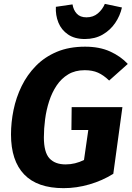

<svg xmlns="http://www.w3.org/2000/svg" viewBox="-20 -951 678 988"><path d="M418 -710.8Q492.2 -710.8 546.7 -686Q601.2 -661.3 637.6 -622L541.7 -536.5Q513 -564.2 484.4 -577Q455.9 -589.8 415.8 -589.8Q367 -589.8 331.3 -568.5Q295.7 -547.1 271.6 -511.2Q247.5 -475.3 232.9 -430.2Q218.3 -385.1 212.1 -337.1Q205.8 -289.2 205.8 -244.4Q205.8 -167.3 234.5 -136.1Q263.1 -105 317.6 -105Q342.8 -105 366.2 -110.8Q389.6 -116.5 412.2 -127.7L434.4 -282.2H347.5L348.8 -399.6H609.9L563 -56.6Q506.5 -21.3 440.1 -2.1Q373.7 17.2 307.2 17.2Q172.1 17.2 104.4 -53.4Q36.6 -124 36.6 -259Q36.6 -321.3 49.7 -385.4Q62.9 -449.5 91.3 -507.8Q119.8 -566.1 164.7 -611.9Q209.6 -657.8 272.4 -684.3Q335.3 -710.8 418 -710.8ZM416.5 -750.2Q364.1 -750.2 329.9 -773.7Q295.6 -797.2 280.4 -835.1Q265.2 -873 267.5 -915.9L353.2 -928.4Q357.6 -899.7 375 -880.8Q392.3 -861.8 425 -861.8Q459.7 -861.8 483.6 -882.1Q507.5 -902.4 519.5 -931.1L607.5 -912.5Q597.9 -869.6 572.6 -832.5Q547.3 -795.5 507.9 -772.8Q468.5 -750.2 416.5 -750.2Z"/></svg>

Font: Fira Sans Variable
Style: Italic
Weight: 397
Italic angle: -8°
Designer: Carrois Corporate & Edenspiekermann AG
Foundry: Carrois Corporate GbR & Edenspiekermann AG
Version: Version 4.202